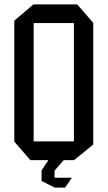

<svg xmlns="http://www.w3.org/2000/svg" viewBox="-20 -728 489 873"><path d="M118 0 45 -84V-634L132 -708H331L404 -624V-71L317 0H269V1L228 48V80H306V81L276 125H228V124H227L169 95V47L200 0ZM133 -623V-85H316V-623Z"/></svg>

Font: Foldit Thin
Style: Regular
Weight: 400
Version: Version 1.003